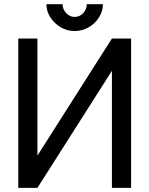

<svg xmlns="http://www.w3.org/2000/svg" viewBox="-20 -909 723 929"><path d="M521.5 -722.7H614.3V0H521.5V-566.4L161.1 0H68.4V-722.7H161.1V-156.2ZM341.3 -758.8Q377.9 -758.8 409.2 -777.1Q440.4 -795.4 459.2 -825Q478 -854.5 478 -888.7H399.9Q399.9 -864.7 382.8 -845.9Q365.7 -827.1 341.3 -827.1Q317.4 -827.1 300 -845.9Q282.7 -864.7 282.7 -888.7H204.6Q204.6 -854.5 223.6 -825Q242.7 -795.4 273.7 -777.1Q304.7 -758.8 341.3 -758.8Z"/></svg>

Font: Giphurs
Style: Regular
Weight: 400
Version: Version 2.010